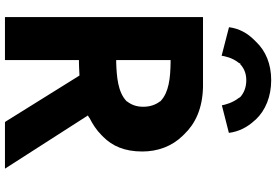

<svg xmlns="http://www.w3.org/2000/svg" viewBox="-194 -940 1141 794"><g transform="rotate(90 377.0 -543.5)"><path d="M242 -962V-966H246C261 -980 282 -991 312 -991C342 -991 366 -981 383 -965L384 -963V-962C406 -935 414 -902 416 -890L530 -919C525 -960 506 -996 480 -1024L474 -1031C437 -1070 380 -1094 312 -1094C245 -1094 191 -1071 154 -1032L146 -1024C118 -996 99 -963 93 -920L95 -919L211 -889C213 -901 218 -933 242 -962ZM229 -678H239C303 -677 362 -671 398 -637L400 -635V-634C413 -617 422 -594 422 -565C422 -537 414 -516 400 -498V-497L398 -495C361 -460 298 -455 239 -453H229ZM51 6 52 7H228L229 6V-299H239C252 -299 269 -300 288 -301H293L483 4L486 7H678L458 -336L467 -341V-342C493 -355 518 -371 539 -392L547 -400C584 -437 607 -487 607 -561C607 -624 586 -683 542 -728L535 -735C493 -779 431 -810 340 -812H52L51 -811ZM474 -1031H475Z"/></g></svg>

Font: Hussar Woodtype
Style: SeBd
Weight: 900
Foundry: Cannot Into Space Fonts
Version: Version 1.07